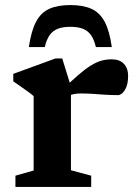

<svg xmlns="http://www.w3.org/2000/svg" viewBox="-20 -739 545 759"><path d="M421 -504.5Q453.5 -504.5 470 -486.5Q486.5 -468.5 486.5 -438.5Q486.5 -404 473.8 -383.5Q461 -363 446.5 -363Q420 -363 396.2 -364.5Q372.5 -366 349.2 -367.8Q326 -369.5 300.5 -369.5Q287 -369.5 276 -367.8Q265 -366 254 -361.5Q243 -357 230 -348.5L215.5 -373Q257 -414.5 286.8 -440.2Q316.5 -466 339.2 -480Q362 -494 381.2 -499.2Q400.5 -504.5 421 -504.5ZM260.5 -396.5V-66L340.5 -44.5V0H41V-44.5L113 -65V-359Q106.5 -365 94.2 -374Q82 -383 66.2 -394Q50.5 -405 32.5 -417.5V-447L199.5 -508H226ZM258 -633Q228.5 -633 208.5 -625.2Q188.5 -617.5 176.2 -600Q164 -582.5 157 -553H94Q103.5 -617.5 122.8 -653.5Q142 -689.5 175 -704.2Q208 -719 258 -719Q308.5 -719 341.2 -704.2Q374 -689.5 393.5 -653.5Q413 -617.5 422 -553H359Q352 -582.5 339.8 -600Q327.5 -617.5 307.8 -625.2Q288 -633 258 -633Z"/></svg>

Font: Newsreader 9pt SemiBold
Style: Regular
Weight: 600
Designer: Hugues Gentile
Foundry: Production Type
Version: Version 1.003